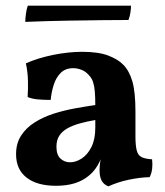

<svg xmlns="http://www.w3.org/2000/svg" viewBox="-20 -651 586 680"><path d="M363.9 9Q347.1 2.4 339.9 -11.4Q332.6 -25.1 332.6 -49Q332.6 -61.1 334.9 -77.8Q337.2 -94.4 342.3 -109.1L345.3 -112.3Q338.1 -85.8 325.3 -64.5Q312.4 -43.1 294.4 -28.6Q274.3 -11.5 245.4 -2.2Q216.5 7 178.5 7Q111.3 7 74.1 -22Q36.9 -51 36.9 -104.7Q36.9 -143.2 54.7 -170.7Q72.4 -198.2 102.4 -217.2Q132.4 -236.3 169 -248.1Q205.6 -259.8 244.1 -266.9Q282.6 -273.9 317.5 -279Q317.5 -308.5 315.7 -327.8Q314 -347.2 309.5 -360.7Q305 -374.2 295.4 -384.2Q284 -397.6 269.3 -403.5Q254.5 -409.5 239.2 -409.5Q211.4 -409.5 194.8 -392.6Q178.1 -375.8 170.1 -350.1Q162.1 -324.4 159.5 -297.1Q136 -297.1 115.1 -298.9Q94.1 -300.6 77.8 -307.3Q79.8 -334.3 79 -365.3Q78.3 -396.3 71.7 -426.7Q114.3 -445.6 168.4 -456.6Q222.5 -467.5 271 -467.5Q328.3 -467.5 362.9 -454.4Q397.5 -441.3 415.6 -422.7Q437.4 -401.4 448.6 -363.5Q459.7 -325.6 459.7 -256V-169Q459.7 -136.8 464 -119.3Q468.2 -101.7 480.7 -95Q493.1 -88.3 518.6 -86.8Q520.7 -70.5 518.9 -54.1Q517.1 -37.7 510 -23.6Q474 -22.6 435.4 -14.3Q396.8 -6.1 363.9 9ZM227.9 -76.2Q248.3 -76.2 269 -89.4Q289.6 -102.6 303.6 -129.9Q317.5 -157.3 317.5 -198.9V-226Q287.8 -220.9 262.4 -213.8Q237 -206.7 218.5 -196.3Q200 -185.8 189.9 -170.2Q179.9 -154.6 179.9 -131.5Q179.9 -102.4 194.2 -89.3Q208.6 -76.2 227.9 -76.2ZM69.5 -573.5Q69.5 -584.2 71.8 -601.8Q74 -619.4 78.5 -631H444Q444 -621 442 -607.1Q440 -593.3 435 -580.2Q400.2 -580.2 343.5 -579.6Q286.8 -579.1 216.7 -577.8Q146.7 -576.6 69.5 -573.5Z"/></svg>

Font: Vollkorn
Style: Regular
Weight: 400
Designer: Friedrich Althausen
Foundry: Friedrich Althausen
Version: Version 5.001